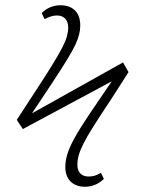

<svg xmlns="http://www.w3.org/2000/svg" viewBox="-20 -621 552 732"><path d="M305 91Q269 91 249 71Q229 51 229 15Q229 -7 236.5 -32.5Q244 -58 263.5 -93.5Q283 -129 318 -181.5Q353 -234 406 -311L67 -129L44 -164L113 -270Q153 -331 178 -371.5Q203 -412 216.5 -438Q230 -464 235 -482Q240 -500 240 -516Q240 -538 228.5 -550Q217 -562 197 -562Q186 -562 174.5 -558.5Q163 -555 150 -548L139 -571Q152 -585 171 -593Q190 -601 210 -601Q246 -601 266 -581Q286 -561 286 -524Q286 -508 282 -491Q278 -474 268 -452Q258 -430 237.5 -396.5Q217 -363 184 -312.5Q151 -262 102 -189L449 -383L470 -346L402 -240Q362 -180 337 -140.5Q312 -101 298.5 -74Q285 -47 280 -28.5Q275 -10 275 7Q275 29 286.5 40.5Q298 52 318 52Q330 52 340.5 49Q351 46 365 38L376 61Q362 75 343.5 83Q325 91 305 91Z"/></svg>

Font: Literata 18pt ExtraLight
Style: Regular
Weight: 250
Designer: Latin by Veronika Burian and Jose Scaglione. Greek by Irene Vlachou. Cyrillic by Vera Evstafieva.
Foundry: TypeTogether
Version: Version 3.103;gftools[0.9.29]